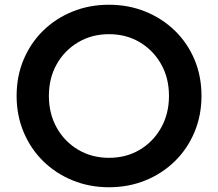

<svg xmlns="http://www.w3.org/2000/svg" viewBox="-20 -777 918 809"><path d="M439 12Q522 12 593 -17Q664 -46 717 -98Q770 -150 799.5 -220.5Q829 -291 829 -373Q829 -456 799.5 -526Q770 -596 717 -647.5Q664 -699 593 -728Q522 -757 439 -757Q356 -757 285 -728Q214 -699 161.5 -647.5Q109 -596 79.5 -526Q50 -456 50 -373Q50 -291 79.5 -220.5Q109 -150 162 -98Q215 -46 286 -17Q357 12 439 12ZM439 -112Q367 -112 309.5 -146Q252 -180 219 -239Q186 -298 186 -373Q186 -448 219 -506.5Q252 -565 309.5 -599Q367 -633 439 -633Q512 -633 569 -599Q626 -565 659 -506.5Q692 -448 692 -373Q692 -298 659 -239Q626 -180 569 -146Q512 -112 439 -112Z"/></svg>

Font: Plus Jakarta Sans
Style: Bold
Weight: 700
Designer: Gumpita Rahayu
Foundry: Tokotype
Version: Version 2.004; ttfautohint (v1.8.3)